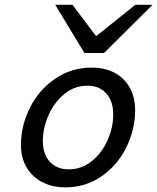

<svg xmlns="http://www.w3.org/2000/svg" viewBox="-20 -786 670 818"><path d="M371.6 -498Q426.3 -498 467.8 -476.1Q509.3 -454.1 532.5 -413.1Q555.7 -372.1 555.7 -316.4Q555.7 -233.9 518.1 -158Q480.5 -82 412.6 -34.9Q344.7 12.2 258.8 12.2Q204.1 12.2 161.1 -9.5Q118.2 -31.2 93.8 -72Q69.3 -112.8 69.3 -168Q69.3 -250.5 107.4 -326.7Q145.5 -402.8 214.6 -450.4Q283.7 -498 371.6 -498ZM162.6 -185.5Q162.6 -129.4 192.4 -96.9Q222.2 -64.5 272.9 -64.5Q327.6 -64.5 371.1 -99.6Q414.6 -134.8 438.5 -189Q462.4 -243.2 462.4 -298.3Q462.4 -355.5 432.6 -388.2Q402.8 -420.9 352.1 -420.9Q297.4 -420.9 254.2 -385.5Q210.9 -350.1 186.8 -295.2Q162.6 -240.2 162.6 -185.5ZM629.9 -765.6 422.9 -560.1H339.8L215.3 -765.6H288.6L389.6 -631.8L556.6 -765.6Z"/></svg>

Font: Lesson One
Style: Italic
Weight: 400
Italic angle: -14°
Designer: But Ko, Victor Gaultney, Annie Olsen, Julie Remington, Don Collingsworth, Eric Hays, Becca Hirsbrunner
Version: Version 1.100